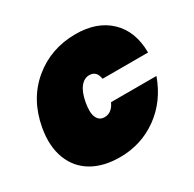

<svg xmlns="http://www.w3.org/2000/svg" viewBox="-131 -712 871 860"><g transform="rotate(-30 304.5 -282.0)"><path d="M20 -282.2Q43.9 -415.5 137.2 -493.2Q230.5 -570.8 358.9 -570.8Q468.8 -570.8 533.7 -508.8Q598.6 -446.8 599.1 -336.9H363.8Q357.4 -380.9 319.8 -380.9Q293.5 -380.9 273.7 -356.2Q253.9 -331.5 245.1 -282.2Q236.3 -232.9 247.8 -208Q259.3 -183.1 286.1 -183.1Q324.2 -183.1 344.2 -227.1H579.1Q539.6 -117.2 453.1 -55.2Q366.7 6.8 256.8 6.8Q172.4 6.8 113.5 -27.6Q54.7 -62 29.5 -127.9Q4.4 -193.8 20 -282.2Z"/></g></svg>

Font: SVN-Poppins Black
Style: Italic
Weight: 900
Italic angle: -10°
Designer: Ninad Kale (Devanagari), Jonny Pinhorn (Latin)
Foundry: Indian Type Foundry
Version: Version 3.002 2017